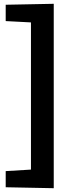

<svg xmlns="http://www.w3.org/2000/svg" viewBox="-20 -881 388 1011"><path d="M10 -856 263 -861V110L10 105V20L143 12V-763L10 -770Z"/></svg>

Font: Bitter Pro
Style: Bold
Weight: 700
Designer: Sol Matas, and Bitter project Authors
Foundry: Sol Matas
Version: Version 1.010